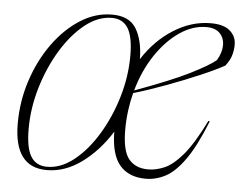

<svg xmlns="http://www.w3.org/2000/svg" viewBox="-43 -574 805 636"><g transform="rotate(5 359.0 -256.0)"><path d="M305.5 -522Q363 -522 386 -483.5Q409 -445 409.5 -383Q450.5 -447 510 -484.5Q569.5 -522 633.5 -522Q676 -522 696.5 -504.5Q717 -487 718 -462Q719 -446 714.2 -426.5Q709.5 -407 693.5 -386.5Q663 -369.5 612 -347.8Q561 -326 503.8 -304.8Q446.5 -283.5 397 -269Q389.5 -240 385.5 -209.2Q381.5 -178.5 381.5 -146Q381.5 -76 403.8 -48.8Q426 -21.5 468.5 -21.5Q494.5 -21.5 522.5 -33.5Q550.5 -45.5 582.8 -83.2Q615 -121 653.5 -199L658 -197.5Q624 -112.5 592 -67.8Q560 -23 528.2 -6.5Q496.5 10 463 10Q406.5 10 376.5 -25.2Q346.5 -60.5 346 -136.5Q306.5 -72.5 250.8 -31.2Q195 10 134 10Q25 10 25 -135.5Q25 -210 47.8 -279.2Q70.5 -348.5 110 -403.2Q149.5 -458 199.8 -490Q250 -522 305.5 -522ZM134 -1Q180 -1 223.2 -35.5Q266.5 -70 301.2 -127.2Q336 -184.5 356.5 -253.2Q377 -322 377 -391Q377 -454 359.5 -482.5Q342 -511 305.5 -511Q259.5 -511 216.2 -476.5Q173 -442 138.2 -384.8Q103.5 -327.5 83 -258.8Q62.5 -190 62.5 -121Q62.5 -58 80 -29.5Q97.5 -1 134 -1ZM619.5 -508Q574.5 -508 531.2 -478.5Q488 -449 453.2 -397.2Q418.5 -345.5 399.5 -278Q518.5 -321.5 580 -352.2Q641.5 -383 664 -402Q679.5 -428 679.8 -452.2Q680 -476.5 665 -492.2Q650 -508 619.5 -508Z"/></g></svg>

Font: Newsreader Display ExtraLight
Style: Italic
Weight: 275
Italic angle: -17°
Designer: Hugues Gentile
Foundry: Production Type
Version: Version 1.002